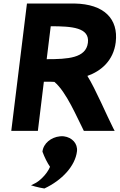

<svg xmlns="http://www.w3.org/2000/svg" viewBox="-20 -733 679 1090"><path d="M417 126C422 82 389 47 343 41C335 40 330 40 320 41C270 46 226 81 221 128C233 161 249 192 264 214C246 258 201 297 180 307L156 319L180 326C197 331 215 334 232 337C331 291 407 210 417 126ZM637 -493C653 -626 571 -710 403 -713H133L44 10H195L229 -269H251C264 -269 275 -269 289 -268C357 -211 416 -68 456 10H631L623 -5C588 -73 522 -229 476 -302C553 -329 624 -388 637 -493ZM245 -397 268 -584C388 -584 490 -577 479 -490C468 -403 365 -397 245 -397Z"/></svg>

Font: Bluebird
Style: SfBdExtObl
Weight: 700
Designer: Jasper
Foundry: Cannot Into Space Fonts
Version: Version 0.98